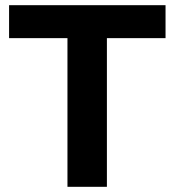

<svg xmlns="http://www.w3.org/2000/svg" viewBox="-20 -720 673 740"><path d="M392 -573H618V-700H15V-573H240V0H392Z"/></svg>

Font: Montserrat-Alt1
Style: Bold
Weight: 700
Designer: Differentunic
Foundry: Differentunic
Version: Version 7.222